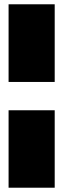

<svg xmlns="http://www.w3.org/2000/svg" viewBox="-20 -755 295 895"><path d="M20 -373V-735H235V-373ZM20 120V-241H235V120Z"/></svg>

Font: Kanit ExtraBold
Style: Regular
Weight: 800
Designer: Katatrad Team
Foundry: CadsonDemak
Version: Version 2.000; ttfautohint (v1.8.3)